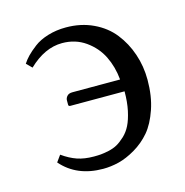

<svg xmlns="http://www.w3.org/2000/svg" viewBox="-76 -513 573 596"><g transform="rotate(-15 210.5 -215.0)"><path d="M307.1 -242.2Q303.2 -283.7 286.4 -317.9Q269.5 -352.1 237.1 -375Q204.6 -397.9 162.1 -397.9Q106 -397.9 54.2 -348.1L37.1 -365.2Q44.4 -376.5 54.7 -387.2Q64.9 -397.9 82.8 -411.6Q100.6 -425.3 127.7 -433.6Q154.8 -441.9 186 -441.9Q234.4 -441.9 273.7 -423.3Q313 -404.8 337.6 -373.5Q362.3 -342.3 375.7 -302.7Q389.2 -263.2 389.2 -219.2Q389.2 -167 375 -125.5Q360.8 -84 339.4 -58.8Q317.9 -33.7 289.6 -17.1Q261.2 -0.5 235.6 5.9Q210 12.2 185.1 12.2Q100.6 12.2 51.8 -43.9L66.9 -64.9Q90.8 -47.9 113.8 -40Q136.7 -32.2 167 -32.2Q179.7 -32.2 189.2 -33Q198.7 -33.7 214.6 -37.1Q230.5 -40.5 242.4 -47.1Q254.4 -53.7 268.1 -66.4Q281.7 -79.1 290.5 -96.7Q299.3 -114.3 305.2 -141.6Q311 -168.9 311 -203.1H137.2Q130.9 -203.1 130.9 -208V-222.2Q130.9 -229.5 136.5 -235.8Q142.1 -242.2 153.8 -242.2Z"/></g></svg>

Font: Linux Libertine Display G
Style: Regular
Weight: 400
Designer: Philipp H. Poll
Foundry: Philipp H. Poll
Version: Version 5.0.9